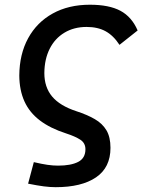

<svg xmlns="http://www.w3.org/2000/svg" viewBox="-20 -547 626 801"><path d="M212.4 233.9Q189.5 233.9 162.8 230.5Q136.2 227.1 97.2 219.2L121.1 129.4Q154.3 137.2 177.7 140.6Q201.2 144 222.2 144Q275.9 144 306.2 128.4Q336.4 112.8 336.4 75.7Q336.4 49.8 315.2 35.9Q293.9 22 256.3 9.8Q189.5 -11.7 146.2 -44.7Q103 -77.6 82 -124Q61 -170.4 60.5 -231.4Q61 -320.8 97.4 -387.5Q133.8 -454.1 200 -490.7Q266.1 -527.3 355 -527.3Q435.1 -527.3 482.4 -502Q529.8 -476.6 554.2 -419.9L478.5 -359.9Q453.1 -398.9 420.4 -416.7Q387.7 -434.6 341.3 -434.6Q288.6 -434.6 248.8 -410.6Q209 -386.7 187.3 -343.5Q165.5 -300.3 165 -242.2Q165 -183.1 197.5 -144.3Q230 -105.5 298.8 -83Q343.8 -68.4 375.5 -50Q407.2 -31.7 424.1 -3.4Q440.9 24.9 440.9 69.8Q440.9 151.9 380.6 192.9Q320.3 233.9 212.4 233.9Z"/></svg>

Font: Cascadia Code
Style: Italic
Weight: 400
Italic angle: -10°
Designer: Aaron Bell
Foundry: Saja Typeworks
Version: Version 2407.024